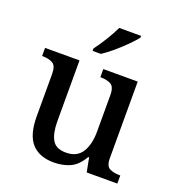

<svg xmlns="http://www.w3.org/2000/svg" viewBox="-139 -878 922 1001"><g transform="rotate(20 322.0 -378.0)"><path d="M270 10Q189 10 147 -37Q105 -84 105 -186V-422Q105 -466 83 -478.5Q61 -491 27 -491H24V-536H215V-198Q215 -133 235.5 -96.5Q256 -60 312 -60Q373 -60 400.5 -103.5Q428 -147 428 -219V-421Q428 -467 405.5 -479Q383 -491 351 -491H347V-536H538V-111Q538 -67 561 -56Q584 -45 616 -45H620V0H450L435 -78H430Q400 -26 360 -8Q320 10 270 10ZM262 -619Q284 -648 310 -690Q336 -732 352 -766H473V-756Q460 -739 431.5 -710Q403 -681 369.5 -652.5Q336 -624 308 -606H262Z"/></g></svg>

Font: Noto Serif Sinhala Medium
Style: Regular
Weight: 500
Designer: Jelle Bosma - Monotype Design Team
Foundry: Monotype Imaging Inc.
Version: Version 2.007; ttfautohint (v1.8.4.7-5d5b)